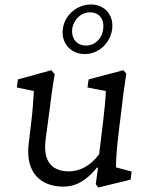

<svg xmlns="http://www.w3.org/2000/svg" viewBox="-20 -823 651 856"><path d="M497 -77C497 -101 499 -151 511 -249L521 -329C528 -391 532 -424 543 -495L530 -510L375 -469L370 -433L452 -417C451 -383 445 -326 439 -275L422 -136C382 -80 331 -59 288 -59C218 -59 171 -96 183 -198L201 -333C208 -391 215 -443 224 -492L209 -510L60 -469L55 -433L131 -417C128 -374 126 -331 120 -284L108 -183C92 -54 161 9 262 9C315 9 360 -13 413 -76L417 -75L407 -2L418 13L562 -22L567 -58ZM260 -693C252 -630 296 -582 358 -582C420 -582 472 -631 480 -693C488 -756 447 -803 385 -803C323 -803 267 -755 260 -693ZM302 -694C308 -737 342 -768 381 -768C421 -768 446 -739 440 -694C435 -649 403 -620 363 -620C323 -620 297 -651 302 -694Z"/></svg>

Font: TPK Tissa Web
Style: Italic
Weight: 400
Italic angle: -7°
Designer: Jacques Le Bailly, Suppakit Chalermlarp | Katatrad Co.,Ltd.
Foundry: Jacques Le Bailly, Cadson Demak Co.,Ltd.
Version: Version 5.000;Glyphs 3.1.2 (3151)